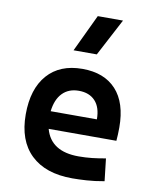

<svg xmlns="http://www.w3.org/2000/svg" viewBox="-89 -863 763 941"><g transform="rotate(10 293.0 -392.5)"><path d="M335.4 9.8Q201.7 9.8 129.2 -59.8Q56.6 -129.4 56.6 -259.8Q56.6 -386.7 118.4 -457Q180.2 -527.3 292.5 -527.3Q400.9 -527.3 460.2 -462.9Q519.5 -398.4 519.5 -275.9Q519.5 -240.7 516.6 -209H179.7Q209 -101.6 347.2 -101.6Q381.3 -101.6 414.3 -105.2Q447.3 -108.9 481.4 -115.2L494.1 -3.9Q445.8 4.9 406 7.3Q366.2 9.8 335.4 9.8ZM174.3 -295.9H404.3Q404.3 -355.5 375 -387Q345.7 -418.5 293.5 -418.5Q242.7 -418.5 211.9 -386.7Q181.2 -355 174.3 -295.9ZM232.9 -609.4 320.8 -794.9H446.3L348.6 -609.4Z"/></g></svg>

Font: Cascadia Code SemiBold
Style: Regular
Weight: 600
Monospace: yes
Designer: Aaron Bell
Foundry: Saja Typeworks
Version: Version 2404.023; ttfautohint (v1.8.4)